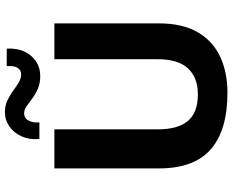

<svg xmlns="http://www.w3.org/2000/svg" viewBox="-100 -802 922 761"><g transform="rotate(-90 360.5 -422.0)"><path d="M373 19Q223.8 19 148.4 -47.4Q73 -113.8 73 -252.2V-667H227.8V-257.8Q227.8 -176.6 261.4 -137.4Q295 -98.2 366.4 -98.2Q433 -98.2 469.4 -137.4Q505.8 -176.6 505.8 -257.8V-667H647.8V-252.2Q647.8 -160 613.2 -99.7Q578.6 -39.4 516.5 -10.2Q454.4 19 373 19ZM255.4 -726.4H189.6Q186 -764.8 199.6 -795.8Q213.2 -826.8 238.8 -844.9Q264.4 -863 296.8 -863Q322 -863 342.5 -853.2Q363 -843.4 380 -830.9Q397 -818.4 413.1 -808.6Q429.2 -798.8 446 -798.8Q463 -798.8 471.7 -812.8Q480.4 -826.8 478.4 -855.8H547.8Q549.8 -814.2 535.6 -784.7Q521.4 -755.2 496.2 -739.1Q471 -723 439.8 -723Q409.4 -723 387.8 -732.8Q366.2 -742.6 349.8 -754.9Q333.4 -767.2 319.7 -777Q306 -786.8 291.6 -786.8Q271.4 -786.8 262.2 -768.4Q253 -750 255.4 -726.4Z"/></g></svg>

Font: Maven Pro VF Beta
Style: Regular
Weight: 400
Designer: Joe Prince
Foundry: Joe Prince
Version: Version 2.002